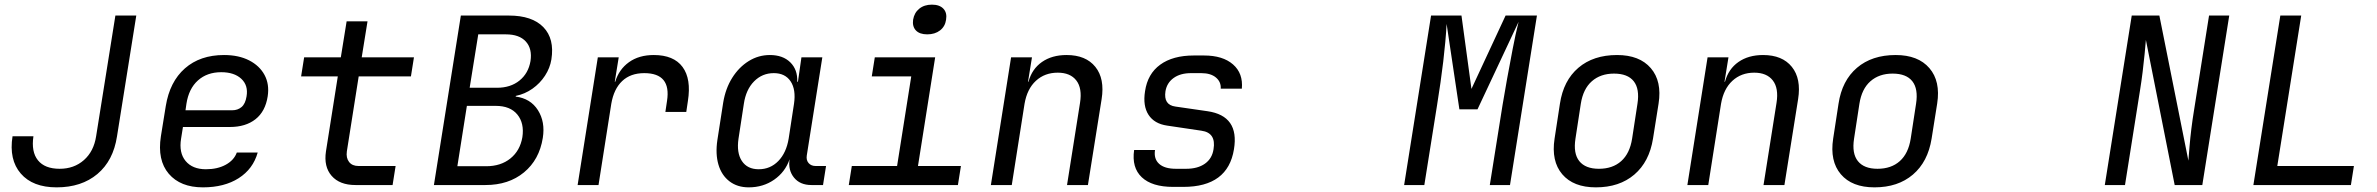

<svg xmlns="http://www.w3.org/2000/svg" viewBox="-20 -797 10240 827"><path d="M224 10Q121 10 69.5 -49.5Q18 -109 34 -210H124Q114 -143 143.5 -106.5Q173 -70 237 -70Q299 -70 341.5 -107.5Q384 -145 394 -210L477 -730H567L484 -210Q468 -105 399.5 -47.5Q331 10 224 10Z M854 10Q757 10 707 -48.5Q657 -107 673 -210L694 -340Q711 -445 776.5 -502.5Q842 -560 945 -560Q1008 -560 1053 -537Q1098 -514 1119.5 -474Q1141 -434 1133 -382Q1123 -317 1080.5 -283.5Q1038 -250 970 -250H768L760 -200Q750 -139 779.5 -103.5Q809 -68 867 -68Q917 -68 952.5 -87.5Q988 -107 1000 -140H1090Q1070 -69 1008 -29.5Q946 10 854 10ZM779 -322H980Q1004 -322 1020.5 -336Q1037 -350 1042 -382Q1050 -429 1019.5 -457.5Q989 -486 933 -486Q872 -486 832.5 -450.5Q793 -415 783 -350Z M1511 0Q1443 0 1408.5 -39.5Q1374 -79 1384 -145L1435 -468H1277L1290 -550H1448L1473 -705H1563L1538 -550H1763L1750 -468H1525L1474 -145Q1470 -117 1483.5 -99.5Q1497 -82 1524 -82H1684L1671 0Z M1849 0 1965 -730H2172Q2272 -730 2320.5 -680Q2369 -630 2355 -541Q2349 -504 2327.5 -471Q2306 -438 2273.5 -415Q2241 -392 2202 -384L2201 -381Q2265 -373 2297 -322.5Q2329 -272 2318 -203Q2303 -109 2237 -54.5Q2171 0 2071 0ZM2003 -419H2121Q2179 -419 2217.5 -450Q2256 -481 2265 -534Q2273 -587 2245 -618Q2217 -649 2159 -649H2040ZM1950 -81H2074Q2137 -81 2178.5 -114.5Q2220 -148 2230 -206Q2239 -266 2208.5 -303.5Q2178 -341 2115 -341H1991Z M2468 0 2555 -550H2645L2628 -445H2630Q2646 -498 2689 -529Q2732 -560 2796 -560Q2882 -560 2920 -508.5Q2958 -457 2943 -362L2936 -315H2846L2853 -362Q2872 -482 2755 -482Q2696 -482 2660 -448Q2624 -414 2613 -350L2558 0Z M3205 10Q3156 10 3122 -16Q3088 -42 3074.5 -88Q3061 -134 3070 -194L3095 -355Q3105 -416 3134 -462Q3163 -508 3205 -534Q3247 -560 3296 -560Q3352 -560 3384 -528.5Q3416 -497 3414 -445H3417L3432 -550H3522L3455 -127Q3452 -107 3463 -94.5Q3474 -82 3493 -82H3538L3525 0H3475Q3426 0 3400 -32Q3374 -64 3381 -111Q3362 -56 3314.5 -23Q3267 10 3205 10ZM3248 -68Q3298 -68 3332.5 -103.5Q3367 -139 3377 -200L3400 -350Q3409 -411 3385.5 -446.5Q3362 -482 3313 -482Q3263 -482 3228 -446.5Q3193 -411 3184 -350L3161 -200Q3152 -139 3175.5 -103.5Q3199 -68 3248 -68Z M3636 0 3649 -82H3844L3905 -468H3735L3748 -550H4008L3934 -82H4119L4106 0ZM3974 -649Q3941 -649 3925 -666Q3909 -683 3913 -712Q3918 -742 3939.5 -759.5Q3961 -777 3994 -777Q4027 -777 4043.5 -759.5Q4060 -742 4055 -712Q4051 -683 4029 -666Q4007 -649 3974 -649Z M4248 0 4335 -550H4425L4408 -445H4410Q4425 -500 4468 -530Q4511 -560 4574 -560Q4657 -560 4698 -509Q4739 -458 4725 -370L4666 0H4576L4632 -354Q4642 -417 4616 -450.5Q4590 -484 4536 -484Q4480 -484 4442 -449Q4404 -414 4393 -350L4338 0Z M5033 8Q4942 8 4898 -33.5Q4854 -75 4865 -151H4955Q4949 -113 4972.5 -91.5Q4996 -70 5045 -70H5089Q5139 -70 5170 -92Q5201 -114 5207 -154Q5219 -225 5155 -234L5007 -256Q4952 -264 4927 -302.5Q4902 -341 4912 -404Q4923 -479 4977.5 -518.5Q5032 -558 5122 -558H5166Q5247 -558 5291 -519.5Q5335 -481 5329 -415H5238Q5240 -444 5217.5 -463Q5195 -482 5154 -482H5110Q5064 -482 5035 -461Q5006 -440 5000 -404Q4991 -345 5043 -338L5181 -318Q5319 -298 5295 -154Q5269 8 5077 8Z M6028 0 6144 -730H6275L6318 -414L6465 -730H6600L6484 0H6397L6452 -345Q6460 -394 6471.5 -457.5Q6483 -521 6495.5 -586Q6508 -651 6521 -703L6344 -326H6266L6211 -694Q6207 -620 6196.5 -532Q6186 -444 6170 -345L6115 0Z M6854 10Q6757 10 6709 -46.5Q6661 -103 6676 -200L6699 -350Q6714 -450 6778.5 -505Q6843 -560 6945 -560Q7042 -560 7090.5 -503.5Q7139 -447 7124 -351L7100 -200Q7084 -100 7019.5 -45Q6955 10 6854 10ZM6867 -70Q6926 -70 6963 -103Q7000 -136 7010 -200L7033 -350Q7043 -414 7017 -447Q6991 -480 6932 -480Q6874 -480 6836.5 -447Q6799 -414 6789 -350L6766 -200Q6756 -136 6782.5 -103Q6809 -70 6867 -70Z M7248 0 7335 -550H7425L7408 -445H7410Q7425 -500 7468 -530Q7511 -560 7574 -560Q7657 -560 7698 -509Q7739 -458 7725 -370L7666 0H7576L7632 -354Q7642 -417 7616 -450.5Q7590 -484 7536 -484Q7480 -484 7442 -449Q7404 -414 7393 -350L7338 0Z M8054 10Q7957 10 7909 -46.5Q7861 -103 7876 -200L7899 -350Q7914 -450 7978.5 -505Q8043 -560 8145 -560Q8242 -560 8290.5 -503.5Q8339 -447 8324 -351L8300 -200Q8284 -100 8219.5 -45Q8155 10 8054 10ZM8067 -70Q8126 -70 8163 -103Q8200 -136 8210 -200L8233 -350Q8243 -414 8217 -447Q8191 -480 8132 -480Q8074 -480 8036.5 -447Q7999 -414 7989 -350L7966 -200Q7956 -136 7982.5 -103Q8009 -70 8067 -70Z M9046 0 9162 -730H9281L9406 -105Q9408 -130 9411 -166.5Q9414 -203 9419 -243.5Q9424 -284 9430 -320L9495 -730H9582L9466 0H9347L9223 -625Q9221 -601 9217.5 -564.5Q9214 -528 9209 -487.5Q9204 -447 9198 -410L9133 0Z M9686 0 9802 -730H9892L9789 -82H10119L10106 0Z"/></svg>

Font: JetBrains Mono NL
Style: Italic
Weight: 400
Italic angle: -9°
Monospace: yes
Designer: Philipp Nurullin, Konstantin Bulenkov
Foundry: JetBrains
Version: Version 2.305; ttfautohint (v1.8.4.7-5d5b)